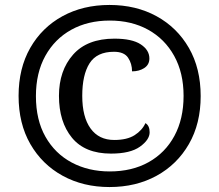

<svg xmlns="http://www.w3.org/2000/svg" viewBox="-20 -745 885 775"><path d="M422 10Q316 10 233 -35.5Q150 -81 102.5 -163.5Q55 -246 55 -358Q55 -469 102 -551.5Q149 -634 232 -679.5Q315 -725 422 -725Q529 -725 612 -679.5Q695 -634 742.5 -551.5Q790 -469 790 -357Q790 -246 742.5 -163.5Q695 -81 612 -35.5Q529 10 422 10ZM423 -53Q513 -53 580 -90.5Q647 -128 684 -196.5Q721 -265 721 -358Q721 -451 683 -519.5Q645 -588 578 -625Q511 -662 423 -662Q335 -662 268 -625Q201 -588 163 -519.5Q125 -451 125 -357Q125 -261 163.5 -193Q202 -125 269.5 -89Q337 -53 423 -53ZM428 -125Q323 -125 270.5 -189Q218 -253 218 -358Q218 -460 275 -524.5Q332 -589 442 -589Q513 -589 548 -566Q583 -543 583 -509Q583 -484 562.5 -470.5Q542 -457 513 -457Q513 -488 497 -512Q481 -536 440 -536Q371 -536 341.5 -489.5Q312 -443 312 -358Q312 -273 345.5 -226.5Q379 -180 441 -180Q493 -180 523.5 -199.5Q554 -219 567 -248Q584 -238 584 -211Q584 -181 545 -153Q506 -125 428 -125Z"/></svg>

Font: Noto Serif Lao ExtraBold
Style: Regular
Weight: 800
Designer: Monotype Design Team
Foundry: Monotype Imaging Inc.
Version: Version 2.003; ttfautohint (v1.8.4.7-5d5b)